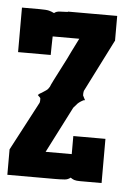

<svg xmlns="http://www.w3.org/2000/svg" viewBox="-42 -523 408 558"><g transform="rotate(5 161.5 -244.0)"><path d="M0 0V-50.8V-73.2V-74.2Q51.3 -171.4 75.2 -216.8Q76.2 -220.7 76.2 -224.1V-229Q76.2 -231.4 71.8 -234.9L67.9 -238.8Q68.4 -239.3 73.2 -243.2Q78.1 -245.6 85.9 -251Q92.3 -254.9 95.2 -257.8Q97.2 -259.8 101.1 -266.1Q101.6 -268.6 109.9 -285.2Q121.6 -307.6 129.9 -324.2Q146 -355 153.8 -372.1L173.8 -412.1H96.2Q96.2 -408.2 95.9 -401.1Q95.7 -394 95.5 -381.1Q95.2 -368.2 95.2 -357.9H0V-487.8H52.2Q71.3 -487.8 79.1 -485.8Q86.4 -483.9 94.2 -480Q100.1 -485.4 110.8 -485.8Q125.5 -486.8 133.8 -486.8V-487.8H277.8V-415L276.9 -414.1Q258.3 -376.5 200.2 -262.2Q199.2 -258.3 199.2 -255.9V-249Q199.7 -247.1 203.1 -241.2L203.6 -240.2Q204.1 -239.3 204.8 -238Q205.6 -236.8 206.1 -235.8L201.2 -234.9Q186.5 -227.1 181.2 -219.2Q178.7 -215.8 173.8 -210.9L105 -76.2H181.2V-128.9H274.9V0H211.9Q201.2 0 194.8 -2Q189.5 -3.9 184.1 -7.8Q176.3 -1.5 167 -1Q153.3 0 139.2 0Z"/></g></svg>

Font: Wyoming
Style: Regular
Weight: 400
Designer: Old Hat Creative
Version: Version 2.00 2016